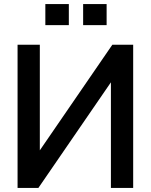

<svg xmlns="http://www.w3.org/2000/svg" viewBox="-20 -920 738 940"><path d="M632 -701V0H523V-517L168 0H66V-701H175V-184L530 -701ZM202 -797V-900H317V-797ZM387 -797V-900H502V-797Z"/></svg>

Font: LT Superior Semi-bold
Style: Regular
Weight: 600
Designer: Daniel Lyons
Foundry: LyonsType
Version: Version 1.0